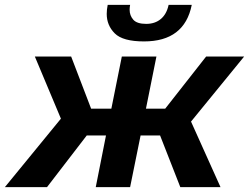

<svg xmlns="http://www.w3.org/2000/svg" viewBox="-67 -768 1022 788"><path d="M-47 0 183 -281 76 -536H225L307 -322H390L433 -536H575L532 -322H611L779 -536H935L717 -269L838 0H673L590 -212H510L467 0H326L368 -212H289L126 0ZM524 -598Q437 -598 404 -631Q371 -664 371 -711Q371 -728 375 -748H467Q465 -737 465 -728Q465 -704.5 480 -687.2Q495 -670 533 -670Q569 -670 593 -690Q617 -710 625 -748H720Q690 -598 524 -598Z"/></svg>

Font: Argentum Sans Medium
Style: Italic
Weight: 500
Italic angle: -11°
Designer: Julieta Ulanovsky (font), Cristiano Sobral (main changes and remaster)
Foundry: Julieta Ulanovsky (font), Cristiano Sobral (main changes and remaster)
Version: Version 2.007;June 15, 2022;FontCreator 14.0.0.2814 64-bit; 